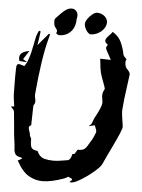

<svg xmlns="http://www.w3.org/2000/svg" viewBox="-62 -978 788 1062"><g transform="rotate(5 331.5 -446.5)"><path d="M73.2 -612.3Q52.2 -612.8 29.3 -615.2Q26.4 -625.5 26.4 -633.8Q26.4 -666.5 79.6 -674.8L48.8 -627ZM213.4 36.1Q172.9 36.1 136.5 14.6Q100.1 -6.8 68.4 -65.9Q75.2 -68.8 90.8 -77.6Q89.8 -79.1 88.6 -81.5Q87.4 -84 85.9 -84Q57.6 -87.9 51 -102.5Q44.4 -117.2 44.4 -133.3Q44.4 -140.1 43 -150.9Q34.7 -207 30.8 -263.7Q27.8 -299.3 23.9 -335Q22 -342.8 12.7 -351.1Q8.3 -355 4.4 -359.9L22.9 -362.3Q15.1 -411.6 14.6 -428.7Q13.7 -485.4 13.7 -522Q13.7 -583.5 16.6 -589.4Q21 -597.2 25.4 -598.1Q35.6 -597.2 47.9 -592.8Q53.2 -590.8 59.6 -589.4L73.2 -612.3L79.6 -630.4Q91.8 -664.6 101.1 -716.3Q105 -737.8 109.4 -758.3Q112.8 -770 123 -791.5L132.3 -788.1Q129.9 -769 127 -749.5Q124 -730 121.1 -710.9L178.2 -778.3L186 -777.3L178.7 -749Q149.9 -644 131.8 -438Q131.8 -426.3 134.3 -417Q136.7 -407.7 136.7 -397.9Q136.7 -393.6 134.8 -388.9Q132.8 -384.3 130.9 -380.9Q128.9 -377.4 127.9 -375Q126.5 -323.7 125.5 -266.6Q113.3 -261.2 113.3 -252.9Q113.3 -243.7 117.9 -233.2Q122.6 -222.7 123 -211.9Q124 -206.5 127.4 -201.2Q132.3 -194.3 132.3 -184.6L131.8 -178.2Q131.8 -157.7 137.7 -144.5Q143.6 -131.3 172.9 -127.9Q187 -95.2 214.8 -87.9Q237.8 -82 263.2 -82Q292 -82 347.2 -92.3Q362.3 -102.1 365.2 -126Q366.2 -127.9 378.9 -130.4Q381.8 -134.8 384.3 -140.1Q393.1 -154.8 395 -154.8L402.3 -154.3Q422.4 -154.3 433.6 -164.8Q444.8 -175.3 455.6 -196.8Q475.6 -226.6 486.3 -258.8L486.8 -263.7Q486.8 -267.1 485.4 -272.2Q483.9 -277.3 481 -284.2Q478 -291 475.6 -297.4Q468.3 -295.9 442.9 -289.1L450.7 -296.9Q456.5 -301.3 458 -305.2L469.2 -334.5Q506.8 -402.3 506.8 -424.3Q506.8 -433.6 504.6 -443.6Q502.4 -453.6 502 -462.9Q502.9 -483.4 509.8 -494.1Q513.2 -500 513.2 -503.9Q513.2 -508.3 500.5 -542Q490.7 -566.4 483.9 -591.3Q478.5 -615.7 476.6 -642.1L473.6 -666.5L532.7 -665L522.5 -684.1Q500.5 -722.2 500.5 -729Q500.5 -732.9 508.8 -747.6Q492.7 -757.8 492.7 -768.6Q492.7 -780.3 512.7 -800.3Q522.9 -810.1 529.8 -820.3Q563.5 -799.8 577.6 -769.5Q594.2 -732.9 599.6 -700.2Q602.5 -691.4 611.8 -683.6L619.6 -675.3Q614.3 -671.9 614.3 -659.2Q614.3 -633.8 628.9 -620.1Q643.6 -606.4 643.6 -593.8Q639.2 -554.2 633.3 -515.1Q624 -453.1 619.6 -391.1Q619.6 -372.6 625.5 -337.4Q630.4 -308.1 630.4 -301.3Q630.4 -283.7 581.1 -182.6Q557.1 -133.8 535.2 -85Q526.9 -68.8 491 -38.8Q455.1 -8.8 416.5 13.2Q388.7 29.3 373.5 29.3Q367.7 29.3 363.3 26.9Q376.5 18.1 376.5 12.7Q376.5 9.8 373 7.6Q369.6 5.4 363.8 3.4Q357.9 1.5 354 -1Q344.7 6.3 331.1 11.2Q262.2 36.1 213.4 36.1ZM235.8 -776.4Q231.4 -776.4 229 -778.3L218.3 -786.1Q222.2 -792.5 222.2 -797.4Q222.2 -805.2 213.4 -814.9Q207 -821.8 205.1 -829.6Q202.6 -841.8 202.6 -852.5Q202.6 -861.8 207 -867.2L219.7 -880.4Q234.9 -897 251 -911.1Q272 -929.2 293 -929.2Q310.1 -929.2 320.3 -915.5Q327.6 -905.3 327.6 -892.1Q327.6 -883.8 324.7 -874Q324.7 -829.1 299.6 -802.7Q274.4 -776.4 235.8 -776.4ZM408.2 -795.9Q400.9 -796.4 392.3 -805.7Q383.8 -814.9 377.9 -827.6Q372.1 -840.3 372.1 -851.1Q373 -864.3 383.8 -879.9Q394.5 -895.5 408.9 -906.7Q423.3 -918 435.1 -918.5Q459 -918 475.8 -904.1Q492.7 -890.1 493.7 -869.6Q492.7 -840.8 467.3 -818.8Q441.9 -796.9 408.2 -795.9Z"/></g></svg>

Font: Unutterable
Style: Regular
Weight: 400
Designer: GGBotNet
Foundry: f0n7.com
Version: 1.00